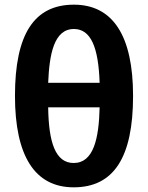

<svg xmlns="http://www.w3.org/2000/svg" viewBox="-20 -791 632 821"><path d="M295 10C466 10 549 -117 549 -381C549 -639 462 -771 296 -771C126 -771 44 -645 44 -381C44 -124 129 10 295 10ZM186 -437C191 -557 210 -667 296 -667C368 -667 401 -590 406 -437ZM295 -94C217 -94 188 -182 186 -332H406C403 -198 380 -94 295 -94Z"/></svg>

Font: Kathrein 75 Bold
Style: Regular
Weight: 700
Designer: Lazydogs Typefoundry, based on Open Sans by Ascender Corporation
Foundry: Lazydogs Typefoundry
Version: Version 1.003;PS 001.003;hotconv 1.0.88;makeotf.lib2.5.64775